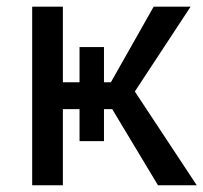

<svg xmlns="http://www.w3.org/2000/svg" viewBox="-20 -548 602 568"><path d="M543.9 -528.3 378.9 -277.3 562 0H447.3L312 -225.1H287.6V-130.4H215.3V-225.1H166V0H75.2V-528.3H166V-304.7H215.3V-408.7H287.6V-304.7H308.1L434.6 -528.3Z"/></svg>

Font: Roboto
Style: Regular
Weight: 400
Designer: Google
Version: Version 2.134; 2016; ttfautohint (v1.6)